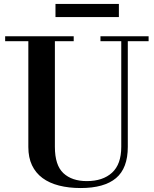

<svg xmlns="http://www.w3.org/2000/svg" viewBox="-20 -937 777 969"><path d="M6 -754H352V-729H257V-196Q257 -103 300 -63Q343 -23 418 -23Q499 -23 545.5 -65.5Q592 -108 592 -196V-729H487V-754H730V-729H625V-196Q625 -88 565.5 -38Q506 12 387 12Q327 12 278 -0.5Q229 -13 194.5 -38.5Q160 -64 141.5 -103Q123 -142 123 -195V-729H6ZM260 -917H580V-851H260Z"/></svg>

Font: Libre Bodoni
Style: Regular
Weight: 400
Designer: Pablo Impallari, Rodrigo Fuenzalida
Foundry: Pablo Impallari, Rodrigo Fuenzalida
Version: Version 1.001; ttfautohint (v1.5.65-e2d9)